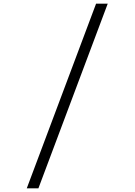

<svg xmlns="http://www.w3.org/2000/svg" viewBox="-20 -848 740 1055"><path d="M508 -828 127 187H191L572 -828Z"/></svg>

Font: Kawkab Mono Light
Style: Regular
Weight: 300
Monospace: yes
Designer: Abdullah Arif
Foundry: Abdullah Arif
Version: Version 1.000;PS 000.500;hotconv 1.0.88;makeotf.lib2.5.64775